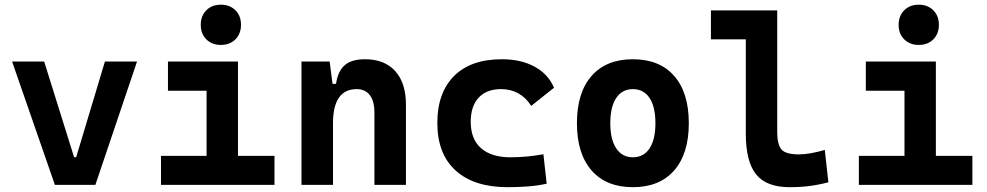

<svg xmlns="http://www.w3.org/2000/svg" viewBox="-20 -776 4142 806"><path d="M210.4 0 30.8 -517.6H165.5L291 -116.2H299.8L420.4 -517.6H555.2L380.4 0Z M907.2 -587.4Q869.6 -587.4 846.2 -610.8Q822.8 -634.3 822.8 -671.9Q822.8 -709.5 846.2 -732.9Q869.6 -756.3 907.2 -756.3Q944.8 -756.3 968.3 -732.9Q991.7 -709.5 991.7 -671.9Q991.7 -634.3 968.3 -610.8Q944.8 -587.4 907.2 -587.4ZM655.8 0V-121.6H847.2V-395H685.1V-517.6H979V-121.6H1132.3V0Z M1245.6 0V-517.6H1363.8L1376 -423.8H1390.6Q1397.9 -476.1 1426.3 -501.7Q1454.6 -527.3 1512.2 -527.3Q1594.2 -527.3 1639.2 -477.5Q1684.1 -427.7 1684.1 -336.9V0H1551.8V-304.2Q1551.8 -351.1 1532.5 -376.5Q1513.2 -401.9 1477.5 -401.9Q1377.9 -401.9 1377.9 -258.3V0Z M2111.3 9.8Q1970.2 9.8 1893.1 -59.8Q1815.9 -129.4 1815.9 -259.8Q1815.9 -386.7 1886.2 -457Q1956.5 -527.3 2086.9 -527.3Q2167 -527.3 2224.4 -496.1Q2281.7 -464.8 2305.7 -407.7L2210 -331.5Q2165 -401.9 2083 -401.9Q2022.9 -401.9 1989.5 -366.2Q1956.1 -330.6 1956.1 -264.6Q1956.1 -191.9 1999.5 -153.8Q2043 -115.7 2123 -115.7Q2158.2 -115.7 2193.1 -119.1Q2228 -122.6 2261.2 -128.4L2274.9 -4.9Q2235.4 3.9 2193.4 6.8Q2151.4 9.8 2111.3 9.8Z M2636.7 9.8Q2524.9 9.8 2463.4 -60.5Q2401.9 -130.9 2401.9 -258.8Q2401.9 -387.2 2463.4 -457.3Q2524.9 -527.3 2636.7 -527.3Q2748.5 -527.3 2810.1 -457.3Q2871.6 -387.2 2871.6 -258.8Q2871.6 -130.9 2810.1 -60.5Q2748.5 9.8 2636.7 9.8ZM2636.7 -115.7Q2682.1 -115.7 2706.8 -153.1Q2731.4 -190.4 2731.4 -258.8Q2731.4 -327.6 2706.8 -364.7Q2682.1 -401.9 2636.7 -401.9Q2591.8 -401.9 2566.9 -364.7Q2542 -327.6 2542 -258.8Q2542 -190.4 2566.9 -153.1Q2591.8 -115.7 2636.7 -115.7Z M3294.9 9.8Q3197.3 9.8 3154.1 -43.9Q3110.8 -97.7 3110.8 -215.8V-610.8H2964.4V-732.4H3242.7V-220.7Q3242.7 -171.9 3259.5 -149.9Q3276.4 -127.9 3334 -127.9Q3377 -127.9 3442.4 -146.5L3457.5 -10.7Q3416 0 3377.4 4.9Q3338.9 9.8 3294.9 9.8Z M3836.9 -587.4Q3799.3 -587.4 3775.9 -610.8Q3752.4 -634.3 3752.4 -671.9Q3752.4 -709.5 3775.9 -732.9Q3799.3 -756.3 3836.9 -756.3Q3874.5 -756.3 3897.9 -732.9Q3921.4 -709.5 3921.4 -671.9Q3921.4 -634.3 3897.9 -610.8Q3874.5 -587.4 3836.9 -587.4ZM3585.4 0V-121.6H3776.9V-395H3614.7V-517.6H3908.7V-121.6H4062V0Z"/></svg>

Font: Caskaydia Cove
Style: Bold
Weight: 700
Monospace: yes
Designer: Aaron Bell
Foundry: Saja Typeworks
Version: Version 4.300; ttfautohint (v1.8.3)